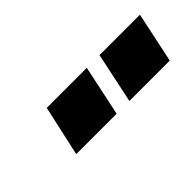

<svg xmlns="http://www.w3.org/2000/svg" viewBox="-15 -801 373 373"><g transform="rotate(-45 172.0 -614.0)"><path d="M211 -562 233 -666H344L322 -562ZM65 -562 88 -666H198L176 -562Z"/></g></svg>

Font: Saira UltraCondensed Black
Style: Italic
Weight: 900
Width: 1
Italic angle: -12°
Designer: Hector Gatti with collaboration of the Omnibus-Type team
Foundry: Omnibus-Type
Version: Version 1.101